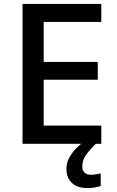

<svg xmlns="http://www.w3.org/2000/svg" viewBox="-20 -734 597 980"><path d="M497 0H95V-714H497V-622H203V-418H479V-327H203V-93H497ZM400 115Q400 136 411.5 147Q423 158 443 158Q460 158 472.5 155.5Q485 153 494 151V216Q479 220 463.5 223Q448 226 428 226Q373 226 346 199Q319 172 319 127Q319 98 333.5 71Q348 44 370.5 21.5Q393 -1 416 -16L469 0Q436 32 418 58.5Q400 85 400 115Z"/></svg>

Font: Noto Sans Ethiopic Medium
Style: Regular
Weight: 500
Designer: Monotype Design Team
Foundry: Monotype Imaging Inc.
Version: Version 2.102; ttfautohint (v1.8.4.7-5d5b)